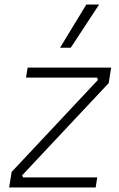

<svg xmlns="http://www.w3.org/2000/svg" viewBox="-20 -821 521 841"><path d="M20 0 31 -68 409 -471 405 -481H94L101 -525H467L456 -457L77 -53L81 -44H406L399 0ZM243 -612 358 -801H414L290 -612Z"/></svg>

Font: Sora ExtraLight
Style: Italic
Weight: 200
Designer: Jonathan Barnbrook, Juli√°n Moncada
Version: Version 1.000